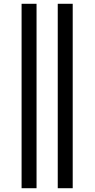

<svg xmlns="http://www.w3.org/2000/svg" viewBox="-20 -805 501 1014"><path d="M94 189V-785H173V189ZM285 189V-785H364V189Z"/></svg>

Font: Repo Regular
Style: Regular
Weight: 400
Designer: Stefan Peev
Foundry: Context Ltd
Version: Version 1.502